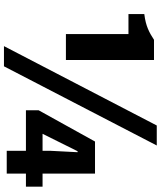

<svg xmlns="http://www.w3.org/2000/svg" viewBox="59 -857 812 970"><g transform="rotate(90 465.0 -372.0)"><path d="M537 -97V-161L695 -446H857V-181H923V-97H857V0H742V-97ZM213 14 614 -758H715L315 14ZM51 -695Q75 -698 92.5 -702.5Q110 -707 124.5 -713Q139 -719 152.5 -726.5Q166 -734 181 -744H283V-299H152V-615H51ZM656 -181H742V-223L749 -358H744Z"/></g></svg>

Font: Kinto Sans Black
Style: Regular
Weight: 900
Designer: Authors: Ryoko NISHIZUKA  (kana & ideographs); Paul D. Hunt (Latin, Greek & Cyrillic); Wenlong ZHANG  (bopomofo); Sandol
Foundry: Adobe Systems Incorporated, ookami Inc.
Version: Version 0.001